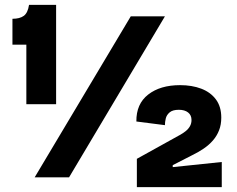

<svg xmlns="http://www.w3.org/2000/svg" viewBox="-20 -727 970 787"><path d="M88 -300V-544H31V-650Q61 -650 77.5 -662Q94 -674 99 -707H210V-300ZM122 0 516 -660H656L263 0ZM541 40V-76L716 -173Q729 -180 740.5 -189Q752 -198 758.5 -209.5Q765 -221 765 -235Q765 -255 751 -266Q737 -277 713 -277Q688 -277 675.5 -266.5Q663 -256 659.5 -241.5Q656 -227 656 -214L539 -229Q538 -301 587.5 -339.5Q637 -378 718 -378Q767 -378 805 -363.5Q843 -349 865 -319.5Q887 -290 887 -245Q887 -216 878 -193Q869 -170 853 -151.5Q837 -133 815 -118Q793 -103 768 -91L688 -50V-42L889 -63V40Z"/></svg>

Font: Bricolage Grotesque 48pt Condensed ExtraBold
Style: Bold
Weight: 700
Version: Version 1.000;gftools[0.9.30]